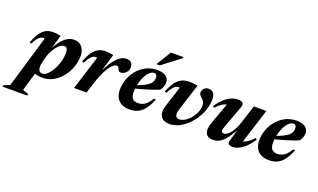

<svg xmlns="http://www.w3.org/2000/svg" viewBox="-180 -1222 3308 1996"><g transform="rotate(20 1474.0 -224.0)"><path d="M214.5 -146.5Q209.5 -128.5 207.5 -114Q205.5 -99.5 205.5 -88Q205.5 -60.5 217 -43.8Q228.5 -27 253.5 -27Q273 -27 295 -43.2Q317 -59.5 337.5 -88Q358 -116.5 374.8 -153Q391.5 -189.5 401.2 -230.2Q411 -271 411 -312Q411 -344.5 401.5 -360Q392 -375.5 369.5 -375.5Q355.5 -375.5 339.8 -367Q324 -358.5 308.5 -342.8Q293 -327 278.8 -306.2Q264.5 -285.5 252.5 -261.8Q240.5 -238 232 -212.5ZM129.5 -48 195 -44.5 123.5 200 189 222.5 183.5 241H-89L-83.5 223L-19.5 199.5L150 -370.5Q150.5 -375 149 -377.5Q147.5 -380 143 -380Q126 -380 110.2 -372.8Q94.5 -365.5 77.2 -344.2Q60 -323 38 -280.5L19 -288Q45 -358.5 74 -398.5Q103 -438.5 137 -455Q171 -471.5 211 -471.5Q237 -471.5 255.5 -469Q274 -466.5 298 -461L240.5 -263L230.5 -264.5Q266 -339.5 301.5 -385.2Q337 -431 373 -451.5Q409 -472 446.5 -472Q500.5 -472 533 -435.2Q565.5 -398.5 565.5 -336Q565.5 -284.5 550.8 -234Q536 -183.5 509.2 -139Q482.5 -94.5 445.5 -60.2Q408.5 -26 363.8 -6.5Q319 13 268.5 13Q215.5 13 179.5 -2.8Q143.5 -18.5 129.5 -48Z M731 -370.5Q731.5 -375 729.5 -377.5Q727.5 -380 723 -380Q706.5 -380 690.8 -372.8Q675 -365.5 657.8 -344.2Q640.5 -323 618 -280.5L599 -288Q625 -358.5 654.2 -398.5Q683.5 -438.5 717.8 -454.8Q752 -471 792.5 -471Q810 -471 823.5 -470Q837 -469 850.5 -466.8Q864 -464.5 880.5 -460.5L808 -216L805 -228Q846.5 -321 884.2 -374.2Q922 -427.5 956.8 -449.8Q991.5 -472 1024 -472Q1060 -472 1078 -453.5Q1096 -435 1096 -403.5Q1096 -378.5 1084.5 -359Q1073 -339.5 1053.8 -328Q1034.5 -316.5 1011 -316.5Q999.5 -316.5 993 -323.2Q986.5 -330 981 -344.5Q975.5 -359 969 -364.8Q962.5 -370.5 952.5 -370.5Q939.5 -370.5 924 -360.5Q908.5 -350.5 891.8 -330.2Q875 -310 858 -280Q841 -250 824 -210.5Q807 -171 791.5 -122L753 0H614.5Z M1345 -431.5Q1324 -431.5 1304.2 -416.8Q1284.5 -402 1267.5 -376.2Q1250.5 -350.5 1238 -317.5Q1225.5 -284.5 1218.2 -247.2Q1211 -210 1211 -172.5Q1211 -122.5 1231.5 -100.8Q1252 -79 1288.5 -79Q1315.5 -79 1339.2 -87.5Q1363 -96 1386 -117.5Q1409 -139 1431.5 -178.5L1455 -178Q1424.5 -102 1390.5 -60.5Q1356.5 -19 1317.5 -3Q1278.5 13 1231.5 13Q1178 13 1141.5 -6.5Q1105 -26 1086.5 -62.2Q1068 -98.5 1068 -147.5Q1068 -198.5 1082.5 -246.5Q1097 -294.5 1123.8 -335.2Q1150.5 -376 1187.2 -407Q1224 -438 1268.8 -455Q1313.5 -472 1364 -472Q1412.5 -472 1441.2 -459.2Q1470 -446.5 1482.8 -425.2Q1495.5 -404 1495.5 -378.5Q1495.5 -354 1486.5 -330.8Q1477.5 -307.5 1462 -289.5Q1434 -278 1400 -266.2Q1366 -254.5 1328.5 -243Q1291 -231.5 1252.2 -221.2Q1213.5 -211 1176 -202L1178 -236Q1227.5 -253 1262.5 -268.2Q1297.5 -283.5 1320.2 -297.8Q1343 -312 1355.5 -326.5Q1368 -341 1373 -356.5Q1378 -372 1378 -389Q1378 -403 1374.2 -412.5Q1370.5 -422 1363.2 -426.8Q1356 -431.5 1345 -431.5ZM1335 -526 1435 -690.5H1574L1571 -677.5L1372.5 -526Z M2006.5 -380Q2006.5 -324 1988 -267.5Q1969.5 -211 1937 -160.5Q1904.5 -110 1862.2 -71Q1820 -32 1771.8 -9.5Q1723.5 13 1674 13Q1618.5 13 1590 -13.2Q1561.5 -39.5 1561.5 -86Q1561.5 -116.5 1573.5 -152.5L1644 -370.5Q1644.5 -375 1642.5 -377.5Q1640.5 -380 1636 -380Q1619.5 -380 1604.5 -372.5Q1589.5 -365 1572.5 -343.8Q1555.5 -322.5 1533 -280.5L1513.5 -289Q1534.5 -341 1556 -376Q1577.5 -411 1602.2 -431.8Q1627 -452.5 1656.5 -461.8Q1686 -471 1722 -471Q1741 -471 1756 -469.8Q1771 -468.5 1784.8 -466.2Q1798.5 -464 1812.5 -460.5L1719.5 -170Q1714 -153 1711.2 -139Q1708.5 -125 1708.5 -113.5Q1708.5 -90 1720.2 -78.8Q1732 -67.5 1753.5 -67.5Q1776.5 -67.5 1801.5 -79.8Q1826.5 -92 1849.8 -113.2Q1873 -134.5 1891.5 -162.5Q1910 -190.5 1921 -221.5Q1932 -252.5 1932 -284.5Q1932 -309.5 1922 -326Q1912 -342.5 1898.8 -354.5Q1885.5 -366.5 1875.5 -377.8Q1865.5 -389 1865.5 -403.5Q1865.5 -432.5 1885 -452.2Q1904.5 -472 1934.5 -472Q1967.5 -472 1987 -449.2Q2006.5 -426.5 2006.5 -380Z M2323.5 -42 2379 -235 2388 -226.5Q2357.5 -161.5 2329 -115.5Q2300.5 -69.5 2272.8 -41.2Q2245 -13 2216.5 0Q2188 13 2157 13Q2106.5 13 2086 -9.5Q2065.5 -32 2065.5 -67.5Q2065.5 -85 2070.2 -107.5Q2075 -130 2084.5 -155.5L2180 -420L2206 -384Q2179.5 -386 2155.5 -379Q2131.5 -372 2107 -354Q2082.5 -336 2052.5 -303.5L2036.5 -317Q2074 -372.5 2111.5 -406.2Q2149 -440 2185.8 -455.2Q2222.5 -470.5 2257.5 -470.5Q2298.5 -470.5 2312.5 -454.8Q2326.5 -439 2313.5 -404L2225.5 -164.5Q2218 -144 2214.5 -132.2Q2211 -120.5 2211 -112.5Q2211 -100.5 2218.8 -93.8Q2226.5 -87 2241 -87Q2256 -87 2273.2 -98.8Q2290.5 -110.5 2308.2 -132.2Q2326 -154 2342.5 -185.5Q2359 -217 2372 -256.5L2436.5 -459H2575L2442.5 -39.5L2415.5 -72Q2436.5 -72 2460 -79.2Q2483.5 -86.5 2510.2 -105Q2537 -123.5 2568 -157L2583 -143.5Q2528 -61 2473.2 -24Q2418.5 13 2372.5 13Q2340 13 2327.8 0Q2315.5 -13 2323.5 -42Z M2886.5 -431.5Q2865.5 -431.5 2845.8 -416.8Q2826 -402 2809 -376.2Q2792 -350.5 2779.5 -317.5Q2767 -284.5 2759.8 -247.2Q2752.5 -210 2752.5 -172.5Q2752.5 -122.5 2773 -100.8Q2793.5 -79 2830 -79Q2857 -79 2880.8 -87.5Q2904.5 -96 2927.5 -117.5Q2950.5 -139 2973 -178.5L2996.5 -178Q2966 -102 2932 -60.5Q2898 -19 2859 -3Q2820 13 2773 13Q2719.5 13 2683 -6.5Q2646.5 -26 2628 -62.2Q2609.5 -98.5 2609.5 -147.5Q2609.5 -198.5 2624 -246.5Q2638.5 -294.5 2665.2 -335.2Q2692 -376 2728.8 -407Q2765.5 -438 2810.2 -455Q2855 -472 2905.5 -472Q2954 -472 2982.8 -459.2Q3011.5 -446.5 3024.2 -425.2Q3037 -404 3037 -378.5Q3037 -354 3028 -330.8Q3019 -307.5 3003.5 -289.5Q2975.5 -278 2941.5 -266.2Q2907.5 -254.5 2870 -243Q2832.5 -231.5 2793.8 -221.2Q2755 -211 2717.5 -202L2719.5 -236Q2769 -253 2804 -268.2Q2839 -283.5 2861.8 -297.8Q2884.5 -312 2897 -326.5Q2909.5 -341 2914.5 -356.5Q2919.5 -372 2919.5 -389Q2919.5 -403 2915.8 -412.5Q2912 -422 2904.8 -426.8Q2897.5 -431.5 2886.5 -431.5Z"/></g></svg>

Font: Newsreader 36pt
Style: Bold Italic
Weight: 700
Italic angle: -17°
Designer: Hugues Gentile
Foundry: Production Type
Version: Version 1.003